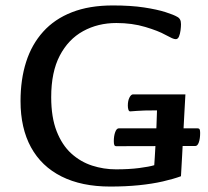

<svg xmlns="http://www.w3.org/2000/svg" viewBox="-20 -672 763 705"><path d="M384.7 13Q279.8 13 206 -24Q132.2 -61 93.8 -131.2Q55.4 -201.5 55.4 -300.6Q55.4 -380.5 76 -444.8Q96.5 -509.1 138.6 -555.7Q180.6 -602.3 244.3 -627.1Q308 -652 393.9 -652Q460.9 -652 509.2 -644.6Q557.5 -637.2 587.9 -627.4Q618.3 -617.6 630 -610.6Q637.4 -607 641 -600.5Q644.6 -594.1 644.6 -583.1Q644.6 -573.7 642.9 -560.6Q641.3 -547.6 637.2 -537.9Q633.2 -528.2 625.2 -528.2Q619.8 -528.2 611.2 -532Q602.6 -535.8 586.9 -544.3Q561.9 -558.5 513.5 -573Q465 -587.5 407.4 -587.5Q339.5 -587.5 285.1 -557.6Q230.8 -527.7 199.4 -467.6Q168 -407.5 168 -315.3Q168 -241.2 188 -190.1Q208 -139.1 241.8 -108.4Q275.7 -77.7 318.3 -63.9Q360.9 -50.2 405.8 -50.2Q454.1 -50.2 491.1 -55Q528.1 -59.8 546.4 -65.4Q547.1 -73.6 548.4 -95.8Q549.7 -118 551.4 -147.7Q553.1 -177.3 554.5 -208.7Q555.8 -240.1 556.5 -266.7Q502.5 -266.7 482.5 -264.8Q462.6 -263 458 -263Q453.4 -263 451.4 -269.4Q449.4 -275.8 449.4 -284.1Q449.4 -302.4 455.4 -313.9Q461.4 -325.5 468.7 -325.5H660.8Q659.2 -296.3 657.2 -260.6Q655.2 -224.8 653.2 -185.5Q651.2 -146.2 649 -105.2Q646.8 -64.2 644.5 -24.9Q616.9 -14.8 577.9 -5.8Q538.9 3.1 490.2 8.1Q441.5 13 384.7 13ZM406.8 -135.2Q401.8 -135.2 399.9 -139.2Q397.9 -143.3 397.9 -153.8Q397.9 -172.8 403 -186.8Q408.1 -200.8 416.3 -200.8H705.4Q710.6 -200.8 712.8 -197.5Q714.9 -194.2 714.9 -184Q714.9 -163.3 710.2 -149.6Q705.4 -135.9 697.2 -135.9Z"/></svg>

Font: Briem Hand Thin
Style: Regular
Weight: 100
Designer: Gunnlaugur SE Briem, Eben Sorkin
Foundry: Sorkin Type Co.
Version: Version 1.003